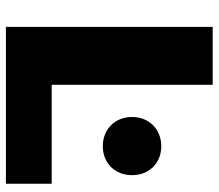

<svg xmlns="http://www.w3.org/2000/svg" viewBox="-65 -675 740 650"><g transform="rotate(90 305.0 -350.0)"><path d="M602 0V-155H267V-700H71V0ZM475 -328C532 -328 573 -369 573 -427C573 -485 532 -526 475 -526C418 -526 376 -485 376 -427C376 -369 418 -328 475 -328Z"/></g></svg>

Font: Montserrat-Alt1 ExtBd
Style: Regular
Weight: 800
Designer: Differentunic
Foundry: Differentunic
Version: Version 7.222